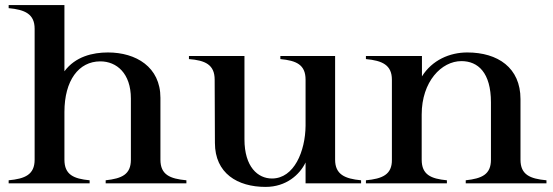

<svg xmlns="http://www.w3.org/2000/svg" viewBox="-20 -720 2171 754"><path d="M14 -12V0H332V-12C269 -18 233 -34 233 -93V-280C233 -404 289 -479 374 -479C438 -479 494 -432 494 -333V-93C494 -35 459 -19 395 -12V0H712V-12C647 -18 610 -34 610 -93V-336C610 -457 514 -514 404 -514C344 -514 276 -498 233 -440V-700H14V-688C78 -682 116 -665 116 -607V-93C116 -34 78 -18 14 -12Z M1023 14C1104 14 1157 -34 1180 -82V0H1398V-12C1334 -18 1296 -35 1296 -93V-500H1081V-488C1144 -482 1180 -466 1180 -407V-226C1179 -126 1135 -19 1048 -19C993 -19 940 -64 940 -173V-500H722V-488C786 -483 823 -466 823 -407L824 -159C824 -39 913 14 1023 14Z M2024 -93V-331C2024 -454 1935 -514 1815 -514C1746 -514 1677 -484 1637 -420V-500H1417V-488C1481 -482 1519 -465 1519 -407V-93C1520 -34 1481 -18 1417 -12V0H1735V-12C1672 -18 1636 -34 1636 -93V-270C1636 -400 1714 -480 1792 -480C1857 -480 1908 -435 1908 -318V-93C1908 -35 1873 -19 1809 -12V0H2126V-12C2061 -18 2024 -34 2024 -93Z"/></svg>

Font: Sprat Medium
Style: Regular
Weight: 500
Designer: Ethan Nakache
Foundry: Collletttivo
Version: Version 2.000;Glyphs 3.2 (3217)